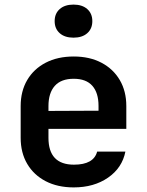

<svg xmlns="http://www.w3.org/2000/svg" viewBox="-20 -806 640 836"><path d="M301 10Q231 10 179 -17Q127 -44 98.5 -92.5Q70 -141 70 -206V-344Q70 -409 98.5 -457.5Q127 -506 179 -533Q231 -560 301 -560Q370 -560 421.5 -533Q473 -506 501.5 -457.5Q530 -409 530 -344V-245H191V-206Q191 -89 302 -89Q388 -89 403 -146H526Q512 -75 450.5 -32.5Q389 10 301 10ZM191 -344V-323L409 -324V-345Q409 -402 382 -432.5Q355 -463 301 -463Q246 -463 218.5 -432Q191 -401 191 -344ZM300 -642Q262 -642 240 -661.5Q218 -681 218 -714Q218 -747 240 -766.5Q262 -786 300 -786Q338 -786 360 -766.5Q382 -747 382 -714Q382 -681 360 -661.5Q338 -642 300 -642Z"/></svg>

Font: NKDuy Mono
Style: Bold
Weight: 700
Monospace: yes
Designer: NKDuy
Foundry: NKDuy
Version: Version 2.251; ttfautohint (v1.8.4.7-5d5b)